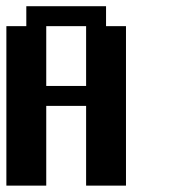

<svg xmlns="http://www.w3.org/2000/svg" viewBox="-20 -582 540 602"><path d="M250 0H375V-500H312.5V-562.5H62.5V-500H0V0H125V-250H250ZM250 -312.5H125V-500H250Z"/></svg>

Font: Chicago Kare
Style: Regular
Weight: 400
Designer: Duane King
Version: Version 1.001;hotconv 1.0.109;makeotfexe 2.5.65596